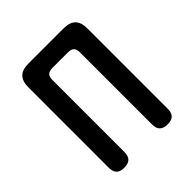

<svg xmlns="http://www.w3.org/2000/svg" viewBox="-202 -862 1004 1004"><g transform="rotate(-45 300.0 -360.0)"><path d="M140 10Q110 10 96 -4Q82 -18 82 -48V-642Q82 -687 103.5 -708.5Q125 -730 171 -730H429Q475 -730 496.5 -708.5Q518 -687 518 -642V-48Q518 -18 504 -4Q490 10 460 10Q431 10 416.5 -4Q402 -18 402 -48V-581Q402 -604 391.5 -614.5Q381 -625 358 -625H242Q219 -625 208.5 -614.5Q198 -604 198 -581V-48Q198 -18 183.5 -4Q169 10 140 10Z"/></g></svg>

Font: Maple Mono NL SemiBold
Style: Regular
Weight: 600
Monospace: yes
Designer: subframe7536
Version: Version 7.000